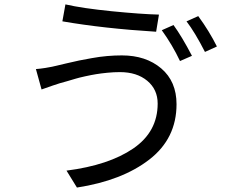

<svg xmlns="http://www.w3.org/2000/svg" viewBox="-20 -803 1040 864"><path d="M708 -667 760.7 -690.4Q797.9 -639.6 843.8 -551.8L790 -528.3Q755.9 -600.6 708 -667ZM819.3 -707 872.1 -730.5Q920.9 -664.1 956.1 -593.8L902.3 -569.3Q857.4 -657.2 819.3 -707ZM689.5 -336.9Q689.5 -400.4 642.6 -439.5Q595.7 -478.5 519.5 -478.5Q492.2 -478.5 462.9 -475.6Q433.6 -472.7 412.6 -469.2Q391.6 -465.8 362.8 -459.5Q334 -453.1 321.3 -449.2Q308.6 -445.3 281.7 -437.5Q254.9 -429.7 250 -428.7Q227.5 -421.9 167 -400.4L141.6 -492.2Q181.6 -495.1 232.4 -506.8Q241.2 -508.8 277.8 -517.6Q314.5 -526.4 336.4 -530.8Q358.4 -535.2 393.6 -541.5Q428.7 -547.9 462.4 -550.8Q496.1 -553.7 528.3 -553.7Q636.7 -553.7 705.6 -495.1Q774.4 -436.5 774.4 -334Q774.4 -179.7 651.9 -85Q529.3 9.8 326.2 41L279.3 -35.2Q469.7 -59.6 579.6 -134.8Q689.5 -210 689.5 -336.9ZM260.7 -707 274.4 -783.2Q351.6 -765.6 483.4 -752.4Q615.2 -739.3 695.3 -737.3L682.6 -660.2Q446.3 -674.8 260.7 -707Z"/></svg>

Font: Gen Shin Gothic Monospace Regular
Style: Regular
Weight: 400
Designer: [Source Han Sans]
Ryoko NISHIZUKA  (kana & ideographs); Paul D. Hunt (Latin, Greek & Cyrillic); Wenlong ZHANG  (bopomofo
Version: Version 1.002.20150607